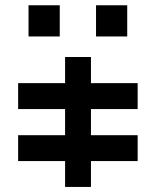

<svg xmlns="http://www.w3.org/2000/svg" viewBox="-20 -700 600 739"><path d="M509.8 -379.9Q450.2 -379.9 330.1 -379.9Q330.1 -413.1 330.1 -480.5Q296.9 -480.5 230.5 -480.5Q230.5 -446.3 230.5 -379.9Q169.9 -379.9 49.8 -379.9Q49.8 -346.7 49.8 -280.3Q110.4 -280.3 230.5 -280.3Q230.5 -247.1 230.5 -179.7Q169.9 -179.7 49.8 -179.7Q49.8 -146.5 49.8 -80.1Q110.4 -80.1 230.5 -80.1Q230.5 -46.9 230.5 19.5Q263.7 19.5 330.1 19.5Q330.1 -13.7 330.1 -80.1Q389.6 -80.1 509.8 -80.1Q509.8 -113.3 509.8 -179.7Q450.2 -179.7 330.1 -179.7Q330.1 -212.9 330.1 -280.3Q389.6 -280.3 509.8 -280.3Q509.8 -313.5 509.8 -379.9ZM89.8 -679.7Q120.1 -679.7 210 -679.7Q210 -650.4 210 -559.6Q179.7 -559.6 89.8 -559.6Q89.8 -589.8 89.8 -679.7ZM349.6 -679.7Q379.9 -679.7 469.7 -679.7Q469.7 -650.4 469.7 -559.6Q440.4 -559.6 349.6 -559.6Q349.6 -589.8 349.6 -679.7Z"/></svg>

Font: Alibu-Mazigh Belkasim 1
Style: Bold
Weight: 400
Designer: Mazigh Moubarik Belkasim
Version: Version 1.0